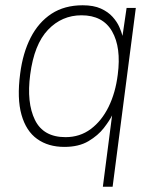

<svg xmlns="http://www.w3.org/2000/svg" viewBox="-20 -547 596 728"><path d="M370 161 405 -109.5Q395.5 -90 373.8 -61.8Q352 -33.5 315.5 -11.8Q279 10 224 10Q163 10 121 -20Q79 -50 61.5 -111.8Q44 -173.5 56.5 -268Q66.5 -346 96.2 -404.2Q126 -462.5 175.2 -494.8Q224.5 -527 293.5 -527Q335 -527 362.5 -514.5Q390 -502 407 -483Q424 -464 432.5 -444.5Q441 -425 444.5 -411L460 -517H495L407 161ZM228.5 -27Q283 -27 324.2 -57.8Q365.5 -88.5 391.8 -142Q418 -195.5 426.5 -264Q440 -367 405 -428Q370 -489 289 -489Q214.5 -489 162 -434Q109.5 -379 94.5 -264Q80.5 -157.5 112.5 -92.2Q144.5 -27 228.5 -27Z"/></svg>

Font: Public Sans Thin
Style: Italic
Weight: 100
Italic angle: -8°
Designer: The Public Sans project authors (U.S. Web Design System). Libre Franklin designed by Pablo Impallari and Rodrigo Fuenzal
Version: Version 2.000